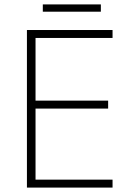

<svg xmlns="http://www.w3.org/2000/svg" viewBox="-20 -850 591 870"><path d="M437 -830H174V-797H437ZM490 0V-36H141V-358H470V-394H141V-678H490V-714H102V0Z"/></svg>

Font: Noto Sans Sinhala UI ExtraLight
Style: Regular
Weight: 200
Designer: Jelle Bosma - Monotype Design Team
Foundry: Monotype Imaging Inc.
Version: Version 2.006